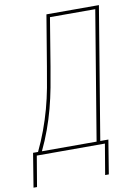

<svg xmlns="http://www.w3.org/2000/svg" viewBox="-135 -798 733 1027"><g transform="rotate(-10 231.0 -284.5)"><path d="M-38 166 -8 -18H19Q44 -70 64.5 -125.5Q85 -181 100 -236Q115 -291 125.5 -347Q136 -403 145 -459L191 -735H476L357 -18H401L371 166H351L379 0H9L-19 166ZM40 -18H337L453 -717H207L164 -456Q155 -401 144.5 -345.5Q134 -290 119.5 -235Q105 -180 85 -125Q65 -70 40 -18Z"/></g></svg>

Font: Iosevka Curly Thin Oblique
Style: Regular
Weight: 100
Italic angle: -9°
Monospace: yes
Designer: Belleve Invis
Foundry: Belleve Invis
Version: Version 11.1.0; ttfautohint (v1.8.3)